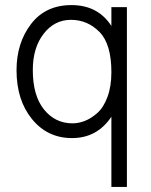

<svg xmlns="http://www.w3.org/2000/svg" viewBox="-20 -535 595 755"><path d="M109 -260Q109 -159 153 -104.5Q197 -50 265 -50Q289 -50 313.5 -59.5Q338 -69 362.5 -90.5Q387 -112 402.5 -153.5Q418 -195 418 -251Q418 -362 371 -409.5Q324 -457 259 -457Q194 -457 151.5 -402Q109 -347 109 -260ZM479 200H418V-76Q362 8 263 8Q167 8 106 -66.5Q45 -141 45 -259Q45 -366 102 -440.5Q159 -515 261 -515Q365 -515 418 -433V-507H479Z"/></svg>

Font: Hind Siliguri Light
Style: Regular
Weight: 300
Designer: Jyotish Sonowal
Foundry: Indian Type Foundry
Version: Version 1.001;PS 1.0;hotconv 1.0.86;makeotf.lib2.5.63406; tt